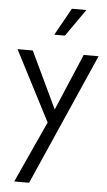

<svg xmlns="http://www.w3.org/2000/svg" viewBox="-61 -714 557 1003"><g transform="rotate(5 217.5 -212.5)"><path d="M350.5 -675H274.5L194.5 -532H250.5ZM131 250 435 -440H357L231 -143L90 -440H10L200 -72L53 250Z"/></g></svg>

Font: GI
Style: Regular
Weight: 400
Designer: Alfredo Marco Pradil
Version: Version 1.01 2015